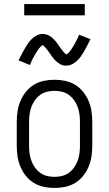

<svg xmlns="http://www.w3.org/2000/svg" viewBox="-20 -923 540 951"><path d="M250 8Q224 8 197.5 2.5Q171 -3 148.5 -16.5Q126 -30 109 -51Q92 -72 81.5 -96.5Q71 -121 67 -147.5Q63 -174 63 -200V-320Q63 -346 67 -372.5Q71 -399 81.5 -423.5Q92 -448 109 -469Q126 -490 148.5 -503.5Q171 -517 197.5 -522.5Q224 -528 250 -528Q276 -528 302.5 -522.5Q329 -517 351.5 -503.5Q374 -490 391 -469Q408 -448 418.5 -423.5Q429 -399 433 -372.5Q437 -346 437 -320V-200Q437 -174 433 -147.5Q429 -121 418.5 -96.5Q408 -72 391 -51Q374 -30 351.5 -16.5Q329 -3 302.5 2.5Q276 8 250 8ZM250 -47Q269 -47 287.5 -51.5Q306 -56 321 -67Q336 -78 347 -93.5Q358 -109 364.5 -126.5Q371 -144 373.5 -162.5Q376 -181 376 -200V-320Q376 -339 373.5 -357.5Q371 -376 364.5 -393.5Q358 -411 347 -426.5Q336 -442 321 -453Q306 -464 287.5 -468.5Q269 -473 250 -473Q231 -473 212.5 -468.5Q194 -464 179 -453Q164 -442 153 -426.5Q142 -411 135.5 -393.5Q129 -376 126.5 -357.5Q124 -339 124 -320V-200Q124 -181 126.5 -162.5Q129 -144 135.5 -126.5Q142 -109 153 -93.5Q164 -78 179 -67Q194 -56 212.5 -51.5Q231 -47 250 -47ZM308 -598Q303 -598 298 -598.5Q293 -599 288.5 -600.5Q284 -602 279.5 -604.5Q275 -607 270.5 -610Q266 -613 262.5 -616Q259 -619 255 -622.5Q251 -626 248 -630Q245 -634 241.5 -638Q238 -642 235.5 -646Q233 -650 230 -654Q227 -658 224 -662.5Q221 -667 217.5 -671.5Q214 -676 211 -680Q208 -684 205 -687.5Q202 -691 197.5 -695Q193 -699 192 -700Q191 -699 187.5 -697Q184 -695 181.5 -692Q179 -689 176 -686Q173 -683 171.5 -681Q170 -679 168.5 -676.5Q167 -674 165.5 -672Q164 -670 162.5 -667.5Q161 -665 159 -662Q157 -659 155.5 -656Q154 -653 152 -649.5Q150 -646 148 -642.5Q146 -639 144 -635.5Q142 -632 140 -628Q138 -624 136 -619.5Q134 -615 132 -610.5Q130 -606 128 -601L72 -624Q81 -642 89 -657.5Q97 -673 104.5 -685.5Q112 -698 119 -708.5Q126 -719 137.5 -730Q149 -741 162.5 -748Q176 -755 192 -755Q197 -755 202 -754Q207 -753 211.5 -751.5Q216 -750 220.5 -748Q225 -746 229.5 -743Q234 -740 237.5 -737Q241 -734 245 -730Q249 -726 252 -722.5Q255 -719 258.5 -715Q262 -711 264.5 -707Q267 -703 270 -699Q273 -695 276 -690.5Q279 -686 282.5 -681.5Q286 -677 289 -673Q292 -669 295 -665.5Q298 -662 302 -658.5Q306 -655 308 -653Q309 -653 312.5 -655.5Q316 -658 318.5 -660.5Q321 -663 324 -666.5Q327 -670 328.5 -672Q330 -674 331.5 -676Q333 -678 334.5 -680.5Q336 -683 337.5 -685.5Q339 -688 341 -690.5Q343 -693 344.5 -696.5Q346 -700 348 -703Q350 -706 352 -709.5Q354 -713 356 -717Q358 -721 360 -725Q362 -729 364 -733Q366 -737 368 -742Q370 -747 372 -751L428 -729Q419 -710 411 -695Q403 -680 395.5 -667Q388 -654 381 -644Q374 -634 362.5 -623Q351 -612 337.5 -605Q324 -598 308 -598ZM100 -847V-903H400V-847Z"/></svg>

Font: Iosevka Curly Slab Light
Style: Regular
Weight: 300
Monospace: yes
Designer: Belleve Invis
Foundry: Belleve Invis
Version: Version 22.1.2; ttfautohint (v1.8.4)